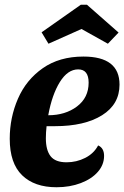

<svg xmlns="http://www.w3.org/2000/svg" viewBox="-20 -768 523 808"><path d="M483 -412Q483 -329 409.5 -283Q336 -237 211 -237H176Q173 -210 173 -186Q173 -136 193 -110.5Q213 -85 260 -85Q302 -85 338.5 -103.5Q375 -122 393 -156Q418 -145 418 -112Q418 -75 392 -45Q366 -15 320 2.5Q274 20 218 20Q125 20 73 -30.5Q21 -81 21 -184Q21 -273 55.5 -352.5Q90 -432 160 -481Q230 -530 331 -530Q483 -530 483 -412ZM183 -283Q255 -283 304 -320Q353 -357 353 -420Q353 -476 309 -476Q265 -476 232 -423Q199 -370 183 -283ZM184 -584 155 -632 320 -748H346L479 -631L434 -584L323 -646Z"/></svg>

Font: Sansita
Style: Bold Italic
Weight: 700
Italic angle: -11°
Designer: Pablo Cosgaya
Foundry: Omnibus-Type
Version: Version 1.006